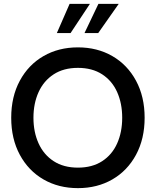

<svg xmlns="http://www.w3.org/2000/svg" viewBox="-20 -959 806 993"><path d="M38 -350Q38 -459 82.5 -541.5Q127 -624 205 -669Q283 -714 383 -714Q483 -714 561 -669Q639 -624 683.5 -541.5Q728 -459 728 -350Q728 -241 683.5 -158.5Q639 -76 561 -31Q483 14 383 14Q283 14 205 -31Q127 -76 82.5 -158.5Q38 -241 38 -350ZM612 -350Q612 -424 586 -482.5Q560 -541 508.5 -574.5Q457 -608 383 -608Q309 -608 257.5 -574.5Q206 -541 179.5 -482.5Q153 -424 153 -350Q153 -276 179.5 -217.5Q206 -159 257.5 -125.5Q309 -92 383 -92Q457 -92 508.5 -125.5Q560 -159 586 -217.5Q612 -276 612 -350ZM340 -939H445L345 -788H274ZM489 -939H594L488 -788H417Z"/></svg>

Font: Cabin Medium
Style: Regular
Weight: 500
Designer: Pablo Impallari
Foundry: Pablo Impallari. http://www.impallari.com Igino Marini. http://www.ikern.com
Version: Version 2.200